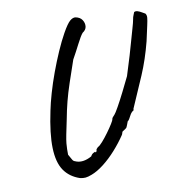

<svg xmlns="http://www.w3.org/2000/svg" viewBox="-82 -755 822 887"><g transform="rotate(-10 328.5 -311.0)"><path d="M223 55Q175 39 149.5 1.5Q124 -36 122 -103.5Q120 -171 142 -275Q149 -310 162 -355Q175 -400 192.5 -447.5Q210 -495 229.5 -539.5Q249 -584 268 -618Q291 -659 305 -670.5Q319 -682 331 -680Q352 -676 361.5 -661.5Q371 -647 369.5 -631Q368 -615 351 -604Q340 -591 322.5 -556.5Q305 -522 287 -490Q267 -432 252 -387.5Q237 -343 227 -304Q217 -265 209 -222Q200 -180 195 -154.5Q190 -129 188.5 -113.5Q187 -98 187 -86.5Q187 -75 187 -61Q195 -48 200 -38Q205 -28 213 -26Q230 -18 250 -20.5Q270 -23 291 -35Q296 -45 304 -49Q312 -53 312 -53Q314 -48 316.5 -50.5Q319 -53 320 -57Q319 -61 322 -64.5Q325 -68 329 -72Q337 -75 351.5 -91.5Q366 -108 381 -128.5Q396 -149 406.5 -166Q417 -183 417 -187Q417 -192 421 -196Q425 -200 430 -206Q435 -211 450.5 -238.5Q466 -266 484.5 -303Q503 -340 518 -371Q521 -382 529 -406.5Q537 -431 546.5 -463Q556 -495 565 -527.5Q574 -560 581.5 -585.5Q589 -611 591 -623Q593 -636 597 -644.5Q601 -653 602 -657Q609 -661 618.5 -658Q628 -655 637 -649.5Q646 -644 652 -641Q658 -633 657 -621Q656 -609 650.5 -584.5Q645 -560 635 -514Q614 -432 584.5 -363Q555 -294 521 -217Q521 -217 521 -216.5Q521 -216 521 -211Q509 -204 502 -190Q497 -181 493.5 -174.5Q490 -168 485 -165Q482 -156 479 -149Q476 -142 476 -142Q475 -137 469 -133Q463 -129 457 -125Q452 -123 451 -117Q450 -111 447 -107Q425 -74 396 -41.5Q367 -9 336 15Q305 39 278 49Q260 56 248.5 57Q237 58 223 55Z"/></g></svg>

Font: Caveat Medium
Style: Regular
Weight: 500
Designer: Pablo Impallari
Foundry: Pablo Impallari
Version: Version 2.000